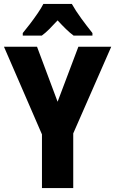

<svg xmlns="http://www.w3.org/2000/svg" viewBox="-20 -950 582 970"><path d="M271 -436 376 -714H542L350 -276V0H192V-271L0 -714H167ZM343 -930Q362 -896 390.5 -857Q419 -818 447 -783V-770H352Q333 -784 313 -803.5Q293 -823 271 -847Q248 -822 228.5 -802.5Q209 -783 191 -770H95V-783Q111 -802 131.5 -829Q152 -856 170.5 -883Q189 -910 199 -930Z"/></svg>

Font: Noto Sans Hebrew Condensed ExtraBold
Style: Regular
Weight: 800
Width: 3
Designer: Monotype Design Team
Foundry: Monotype Imaging Inc.
Version: Version 2.004; ttfautohint (v1.8.4.7-5d5b)